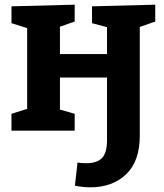

<svg xmlns="http://www.w3.org/2000/svg" viewBox="-20 -558 699 820"><path d="M366 242Q335 242 300 235L311 136Q321 138 330 138.5Q339 139 349 139Q394 139 415.5 117Q437 95 437 41V-227H236V-90L299 -72V0H29V-72L96 -93V-438L29 -459V-531L299 -538V-466L236 -444V-327H437V-442L373 -459V-531L643 -538V-466L577 -443V21Q577 131 518.5 186.5Q460 242 366 242Z"/></svg>

Font: Bitter
Style: Bold
Weight: 700
Designer: Sol Matas, and Bitter project Authors
Foundry: Sol Matas
Version: Version 2.001